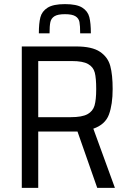

<svg xmlns="http://www.w3.org/2000/svg" viewBox="-20 -914 631 934"><path d="M86 0ZM453 0 357 -274H340H166V0H86V-688H351Q428 -688 466.5 -662Q505 -636 516.5 -593Q528 -550 528 -481Q528 -406 510 -357Q492 -308 434 -288L539 0ZM448 -481Q448 -534 441 -561Q434 -588 408.5 -602.5Q383 -617 330 -617H166V-344H324Q379 -344 405.5 -358.5Q432 -373 440 -401Q448 -429 448 -481ZM296 -894Q353 -894 380 -877Q407 -860 414.5 -831Q422 -802 422 -752H370Q370 -789 366.5 -807Q363 -825 347 -835Q331 -845 296 -845Q261 -845 245 -835Q229 -825 225 -806.5Q221 -788 221 -752H169Q169 -801 176.5 -830Q184 -859 211.5 -876.5Q239 -894 296 -894Z"/></svg>

Font: Assailand
Style: Regular
Weight: 400
Designer: Hector Gatti with collaboration of the Omnibus-Type team
Foundry: Omnibus-Type
Version: Version 0.072;October 19, 2019;FontCreator 12.0.0.2547 64-bi